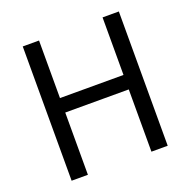

<svg xmlns="http://www.w3.org/2000/svg" viewBox="-131 -870 988 997"><g transform="rotate(-20 363.5 -371.0)"><path d="M539 0H629V-742H539V-424H188V-742H98V0H188V-344H539Z"/></g></svg>

Font: Cheyenne Sans
Style: Regular
Weight: 400
Designer: The Public Sans project authors (U.S. Web Design System), Libre Franklin designed by Pablo Impallari and Rodrigo Fuenzal
Foundry: The Cheyenne Sans Project Authors
Version: Version 2.007